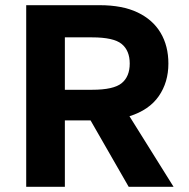

<svg xmlns="http://www.w3.org/2000/svg" viewBox="-20 -720 730 740"><path d="M81 0V-700H364Q452 -700 510.5 -672Q569 -644 599 -593.5Q629 -543 629 -475Q629 -403 592 -349.5Q555 -296 479 -272L649 0H476L329 -256H230V0ZM230 -374H335Q418 -374 449 -399.5Q480 -425 480 -475Q480 -525 449 -550.5Q418 -576 335 -576H230Z"/></svg>

Font: Golos Text SemiBold
Style: Regular
Weight: 600
Designer: A.Korolkova, Vitaly Kuzmin
Foundry: ParaType Ltd
Version: Version 2.004